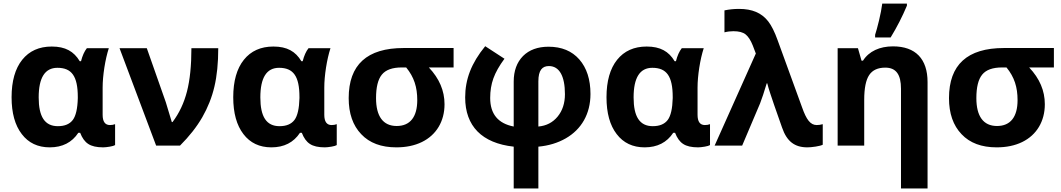

<svg xmlns="http://www.w3.org/2000/svg" viewBox="-20 -816 5946 1076"><path d="M258.8 9.8C329.6 9.8 383.3 -17.6 418.9 -71.8H429.2C440.4 -42.5 455.6 -21.5 474.6 -9.3C493.7 3.4 521.5 9.8 558.1 9.8C567.9 9.8 580.1 8.3 595.2 5.9C609.9 3.4 619.6 0.5 625 -2.9V-120.1C616.2 -116.7 606.4 -115.2 596.2 -115.2C568.8 -115.2 555.2 -134.3 555.2 -172.9V-325.2C555.2 -358.9 558.6 -396.5 564.9 -437.5C571.3 -478 579.6 -514.2 589.8 -545.9H466.8C452.6 -527.8 441.9 -503.9 434.1 -473.1H426.8C394 -527.8 346.7 -555.2 270 -555.2C199.2 -555.2 144 -530.3 104.5 -481C64.9 -431.6 44.9 -361.3 44.9 -271C44.9 -182.6 64 -113.8 102.1 -64.5C139.6 -15.1 191.9 9.8 258.8 9.8ZM304.2 -108.9C230.5 -108.9 196.8 -162.6 196.8 -270C196.8 -380.9 231.9 -436 301.8 -436C381.8 -436 416 -389.2 416 -272V-266.1C414.6 -208 405.3 -167 388.2 -144C370.6 -120.6 342.8 -108.9 304.2 -108.9Z M855 0H988.8C1041 -52.2 1082.5 -105 1113.8 -159.2C1144.5 -212.9 1167.5 -270 1181.6 -330.6C1195.8 -390.6 1203.1 -462.4 1203.1 -545.9H1052.7C1052.7 -448.7 1044.4 -367.7 1027.8 -303.2C1011.2 -238.8 984.4 -181.6 946.8 -131.8H942.9L909.2 -243.2L802.7 -545.9H649.9Z M1501 9.8C1571.8 9.8 1625.5 -17.6 1661.1 -71.8H1671.4C1682.6 -42.5 1697.8 -21.5 1716.8 -9.3C1735.8 3.4 1763.7 9.8 1800.3 9.8C1810.1 9.8 1822.3 8.3 1837.4 5.9C1852.1 3.4 1861.8 0.5 1867.2 -2.9V-120.1C1858.4 -116.7 1848.6 -115.2 1838.4 -115.2C1811 -115.2 1797.4 -134.3 1797.4 -172.9V-325.2C1797.4 -358.9 1800.8 -396.5 1807.1 -437.5C1813.5 -478 1821.8 -514.2 1832 -545.9H1709C1694.8 -527.8 1684.1 -503.9 1676.3 -473.1H1668.9C1636.2 -527.8 1588.9 -555.2 1512.2 -555.2C1441.4 -555.2 1386.2 -530.3 1346.7 -481C1307.1 -431.6 1287.1 -361.3 1287.1 -271C1287.1 -182.6 1306.2 -113.8 1344.2 -64.5C1381.8 -15.1 1434.1 9.8 1501 9.8ZM1546.4 -108.9C1472.7 -108.9 1439 -162.6 1439 -270C1439 -380.9 1474.1 -436 1543.9 -436C1624 -436 1658.2 -389.2 1658.2 -272V-266.1C1656.7 -208 1647.5 -167 1630.4 -144C1612.8 -120.6 1585 -108.9 1546.4 -108.9Z M2471.2 -231.9C2471.2 -307.6 2441.9 -376 2383.3 -438H2522V-546.9H2242.2C2036.6 -546.9 1934.1 -453.1 1934.1 -266.1C1934.1 -180.2 1957.5 -112.8 2004.4 -64C2050.8 -14.6 2116.7 9.8 2201.2 9.8C2255.4 9.8 2303.2 0 2344.2 -20C2425.8 -59.6 2471.2 -136.7 2471.2 -231.9ZM2087.4 -266.1C2087.4 -327.1 2098.1 -371.1 2120.1 -397.9C2142.1 -424.8 2179.2 -438 2231.9 -438H2256.3C2300.8 -383.8 2318.4 -327.1 2318.4 -254.9C2318.4 -161.1 2278.8 -109.9 2203.1 -109.9C2126.5 -109.9 2087.4 -164.6 2087.4 -266.1Z M2997.1 240.2V5.9C3055.2 0.5 3106 -15.1 3150.4 -40.5C3238.3 -90.8 3289.1 -177.7 3289.1 -289.1C3289.1 -370.6 3268.1 -435.5 3226.6 -482.9C3185.1 -530.3 3127.4 -554.2 3054.2 -554.2C2993.7 -554.2 2945.8 -536.6 2911.1 -502C2876.5 -466.8 2858.9 -418.9 2858.9 -358.9V-106.9C2771 -124 2727.1 -177.2 2727.1 -267.1C2727.1 -306.6 2732.9 -343.3 2745.1 -377C2757.3 -410.6 2777.8 -447.3 2807.1 -486.8L2699.2 -557.1C2621.1 -461.9 2586.9 -371.1 2586.9 -270C2586.9 -109.4 2680.7 -13.7 2858.9 5.9V240.2ZM3146 -288.1C3146 -237.8 3132.3 -195.8 3105 -162.6C3077.6 -129.4 3041.5 -110.8 2997.1 -106.9V-359.9C2997.1 -422.9 3019 -445.8 3056.2 -445.8C3114.7 -445.8 3146 -389.6 3146 -288.1Z M3592.8 9.8C3663.6 9.8 3717.3 -17.6 3752.9 -71.8H3763.2C3774.4 -42.5 3789.6 -21.5 3808.6 -9.3C3827.6 3.4 3855.5 9.8 3892.1 9.8C3901.9 9.8 3914.1 8.3 3929.2 5.9C3943.8 3.4 3953.6 0.5 3959 -2.9V-120.1C3950.2 -116.7 3940.4 -115.2 3930.2 -115.2C3902.8 -115.2 3889.2 -134.3 3889.2 -172.9V-325.2C3889.2 -358.9 3892.6 -396.5 3898.9 -437.5C3905.3 -478 3913.6 -514.2 3923.8 -545.9H3800.8C3786.6 -527.8 3775.9 -503.9 3768.1 -473.1H3760.7C3728 -527.8 3680.7 -555.2 3604 -555.2C3533.2 -555.2 3478 -530.3 3438.5 -481C3398.9 -431.6 3378.9 -361.3 3378.9 -271C3378.9 -182.6 3397.9 -113.8 3436 -64.5C3473.6 -15.1 3525.9 9.8 3592.8 9.8ZM3638.2 -108.9C3564.5 -108.9 3530.8 -162.6 3530.8 -270C3530.8 -380.9 3565.9 -436 3635.7 -436C3715.8 -436 3750 -389.2 3750 -272V-266.1C3748.5 -208 3739.3 -167 3722.2 -144C3704.6 -120.6 3676.8 -108.9 3638.2 -108.9Z M4139.2 0 4239.7 -236.8C4249.5 -261.7 4261.7 -298.8 4276.9 -349.1H4279.8C4284.2 -332 4289.6 -313 4296.9 -291.5C4303.7 -269.5 4325.7 -206.1 4362.8 -101.1C4389.6 -23.4 4433.1 9.8 4504.9 9.8C4517.6 9.8 4533.2 8.3 4551.8 5.4C4570.3 2.4 4583.5 -1 4590.8 -4.9V-120.1C4579.1 -116.7 4567.9 -115.2 4557.1 -115.2C4521.5 -115.2 4499 -146 4475.1 -213.9L4337.9 -590.8C4321.3 -637.2 4303.7 -672.4 4285.2 -696.3C4247.6 -744.1 4195.8 -766.1 4121.1 -766.1C4092.8 -766.1 4065.9 -763.2 4040 -757.8V-634.8C4057.1 -639.2 4073.7 -641.1 4089.8 -641.1C4120.6 -641.1 4143.6 -635.3 4158.7 -623C4173.8 -610.8 4187 -590.3 4198.7 -561L4215.8 -516.1L3984.9 0Z M4884.3 -606H4971.2C5006.8 -664.1 5037.1 -723.6 5062.5 -784.2V-795.9H4924.3C4920.9 -768.6 4914.6 -736.8 4906.2 -701.2C4897.5 -665.5 4890.1 -638.7 4884.3 -621.1ZM5178.2 -356C5178.2 -485.4 5111.3 -556.2 4984.4 -556.2C4910.2 -556.2 4849.6 -528.8 4816.4 -476.1H4808.1L4788.1 -545.9H4674.3V0H4823.2V-256.8C4823.2 -321.3 4832.5 -367.7 4851.1 -395.5C4869.6 -423.3 4899.9 -437 4941.4 -437C5002.4 -437 5029.3 -397.5 5029.3 -318.8V240.2H5178.2Z M5835.4 -231.9C5835.4 -307.6 5806.2 -376 5747.6 -438H5886.2V-546.9H5606.4C5400.9 -546.9 5298.3 -453.1 5298.3 -266.1C5298.3 -180.2 5321.8 -112.8 5368.7 -64C5415 -14.6 5481 9.8 5565.4 9.8C5619.6 9.8 5667.5 0 5708.5 -20C5790 -59.6 5835.4 -136.7 5835.4 -231.9ZM5451.7 -266.1C5451.7 -327.1 5462.4 -371.1 5484.4 -397.9C5506.3 -424.8 5543.5 -438 5596.2 -438H5620.6C5665 -383.8 5682.6 -327.1 5682.6 -254.9C5682.6 -161.1 5643.1 -109.9 5567.4 -109.9C5490.7 -109.9 5451.7 -164.6 5451.7 -266.1Z"/></svg>

Font: Noto Reveo Sans
Style: Bold
Weight: 700
Designer: Monotype Design team
Foundry: Monotype Imaging Inc.
Version: Version 1.04